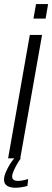

<svg xmlns="http://www.w3.org/2000/svg" viewBox="-44 -762 252 924"><path d="M129.5 -742.5 117 -672.5H175.5L187.5 -742.5ZM-5 0H53.5L158.5 -594H99.5ZM29 141.5Q41 141.5 53.2 140Q65.5 138.5 74.8 136.2Q84 134 88 132.5L91.5 99.5Q86.5 101 78.5 103.2Q70.5 105.5 61.2 107Q52 108.5 43 108.5Q28.5 108.5 21.5 103.2Q14.5 98 14.5 87.5Q14.5 76.5 22 59.5Q29.5 42.5 39.5 25.5Q49.5 8.5 56.5 0H24.5Q15 10.5 3.8 28.5Q-7.5 46.5 -16 66.5Q-24.5 86.5 -24.5 102.5Q-24.5 117.5 -17 125.8Q-9.5 134 2.5 137.8Q14.5 141.5 29 141.5Z"/></svg>

Font: Anybody SemiCondensed Light
Style: Italic
Weight: 300
Width: 4
Italic angle: -10°
Version: Version 1.113;gftools[0.9.25]